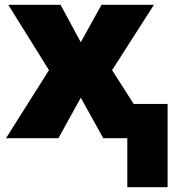

<svg xmlns="http://www.w3.org/2000/svg" viewBox="-20 -573 727 796"><path d="M183.1 -282.2 14.2 -553.2H231L314.9 -397.9L400.9 -553.2H618.2L444.8 -282.2L534.2 -142.1H674.8V203.1H507.8V0H408.2L314.9 -168L222.2 0H4.9Z"/></svg>

Font: Black Ops One [rus by aLiNcE]
Style: Regular
Weight: 400
Designer: James Grieshaber
Foundry: James Grieshaber
Version: Version 1.002;May 25, 2024;FontCreator 13.0.0.2680 64-bit